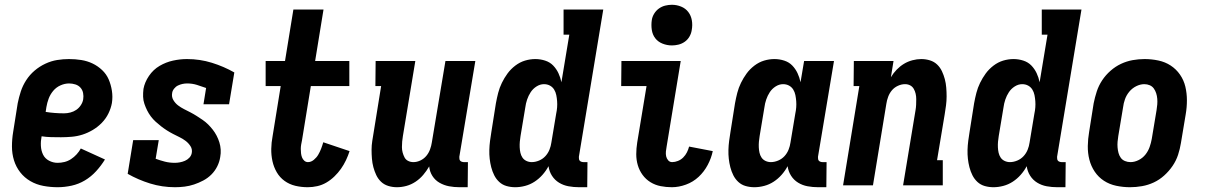

<svg xmlns="http://www.w3.org/2000/svg" viewBox="-20 -775 5040 803"><path d="M221 8Q191 8 161.5 2.5Q132 -3 107 -17.5Q82 -32 64.5 -54.5Q47 -77 38.5 -104.5Q30 -132 30 -162.5Q30 -193 35 -223L54 -343Q59 -368 67 -392.5Q75 -417 89.5 -439.5Q104 -462 124.5 -479.5Q145 -497 169.5 -508.5Q194 -520 219 -524Q244 -528 268 -528Q295 -528 320 -524Q345 -520 367 -509.5Q389 -499 407 -482Q425 -465 434.5 -443Q444 -421 448 -395.5Q452 -370 448 -344Q444 -322 433.5 -300.5Q423 -279 406 -261.5Q389 -244 368 -231.5Q347 -219 325 -212Q303 -205 280 -203Q257 -201 235 -201Q214 -201 193.5 -201.5Q173 -202 154 -205Q150 -185 151 -165Q152 -145 160 -128.5Q168 -112 185 -103Q202 -94 221 -94Q235 -94 249.5 -97.5Q264 -101 277 -109.5Q290 -118 300.5 -129.5Q311 -141 318 -154L419 -108Q403 -82 382 -59Q361 -36 335 -20.5Q309 -5 279.5 1.5Q250 8 221 8ZM248 -301Q261 -301 274.5 -304.5Q288 -308 299 -315.5Q310 -323 318 -335Q326 -347 328 -360Q330 -373 327.5 -386Q325 -399 316.5 -408.5Q308 -418 295 -422Q282 -426 269 -426Q251 -426 233 -418Q215 -410 202.5 -395Q190 -380 183.5 -362.5Q177 -345 174 -327L171 -307Q189 -304 209 -302.5Q229 -301 248 -301Z M712 8Q658 8 608 -7.5Q558 -23 514 -48L537 -189H644L631 -111Q650 -104 669.5 -99Q689 -94 711 -94Q721 -94 732 -96Q743 -98 753.5 -102.5Q764 -107 772 -115.5Q780 -124 782 -135Q785 -151 776.5 -164Q768 -177 756 -186Q744 -195 730.5 -201.5Q717 -208 703.5 -215Q690 -222 677.5 -230Q665 -238 653.5 -247Q642 -256 631 -266Q620 -276 611 -288Q602 -300 595.5 -313Q589 -326 584 -340.5Q579 -355 578.5 -370.5Q578 -386 580 -403Q585 -431 603 -457.5Q621 -484 647.5 -499.5Q674 -515 703.5 -521.5Q733 -528 762 -528Q816 -528 866 -512.5Q916 -497 960 -472L938 -339H831L842 -407Q823 -414 803.5 -420Q784 -426 763 -426Q753 -426 743.5 -424Q734 -422 724.5 -417.5Q715 -413 708 -404Q701 -395 700 -386Q697 -370 705 -356.5Q713 -343 725 -334Q737 -325 750 -318.5Q763 -312 776.5 -305Q790 -298 802.5 -290Q815 -282 827.5 -273.5Q840 -265 850.5 -254.5Q861 -244 870 -232.5Q879 -221 886 -207.5Q893 -194 897.5 -179.5Q902 -165 903 -149.5Q904 -134 901 -118Q898 -98 888.5 -79Q879 -60 864 -45Q849 -30 830 -20Q811 -10 791.5 -3.5Q772 3 752 5.5Q732 8 712 8Z M1267 8Q1240 8 1215 2Q1190 -4 1170 -18.5Q1150 -33 1137.5 -54.5Q1125 -76 1119.5 -101Q1114 -126 1114.5 -152.5Q1115 -179 1120 -205L1154 -415H1091V-520H1172L1207 -735H1333L1298 -520H1441V-415H1280L1243 -188Q1241 -179 1239.5 -170Q1238 -161 1238 -152Q1238 -143 1239 -134Q1240 -125 1243 -117Q1246 -109 1252.5 -103Q1259 -97 1268 -97Q1281 -97 1292.5 -106.5Q1304 -116 1311 -128Q1318 -140 1323 -153Q1328 -166 1332 -180L1442 -143Q1436 -124 1427 -105Q1418 -86 1406 -69Q1394 -52 1378.5 -37Q1363 -22 1345 -11.5Q1327 -1 1307 3.5Q1287 8 1267 8Z M1640 8Q1621 8 1603.5 2.5Q1586 -3 1573.5 -15Q1561 -27 1553.5 -43Q1546 -59 1541.5 -76Q1537 -93 1535.5 -111.5Q1534 -130 1534 -148.5Q1534 -167 1537 -186Q1540 -205 1543 -223L1574 -415H1550L1551 -520H1717L1665 -206Q1663 -195 1662 -183Q1661 -171 1661 -159.5Q1661 -148 1664 -137Q1667 -126 1672 -116.5Q1677 -107 1687 -102Q1697 -97 1709 -97Q1724 -97 1738.5 -104Q1753 -111 1763 -123Q1773 -135 1778.5 -150Q1784 -165 1786 -179L1843 -520H1968L1901 -119Q1901 -114 1901.5 -110Q1902 -106 1904.5 -103Q1907 -100 1911.5 -98.5Q1916 -97 1920 -97H1937L1936 8H1902Q1879 8 1858 4Q1837 0 1818.5 -10.5Q1800 -21 1788.5 -39Q1777 -57 1775 -79Q1764 -60 1750 -43.5Q1736 -27 1718 -15Q1700 -3 1680 2.5Q1660 8 1640 8Z M2135 8Q2116 8 2098.5 3Q2081 -2 2068 -14Q2055 -26 2047 -42Q2039 -58 2034.5 -75.5Q2030 -93 2028 -111Q2026 -129 2026.5 -148Q2027 -167 2029.5 -186Q2032 -205 2035 -223L2054 -343Q2058 -365 2063.5 -386.5Q2069 -408 2079 -428.5Q2089 -449 2102.5 -467.5Q2116 -486 2135 -500.5Q2154 -515 2175.5 -521.5Q2197 -528 2219 -528Q2240 -528 2260 -521.5Q2280 -515 2293.5 -501Q2307 -487 2315.5 -469Q2324 -451 2328 -431L2361 -630H2337V-735H2503L2401 -119Q2401 -114 2401.5 -110Q2402 -106 2404.5 -103Q2407 -100 2411.5 -98.5Q2416 -97 2420 -97H2437L2436 8H2402Q2379 8 2357.5 4Q2336 0 2318 -11Q2300 -22 2288.5 -40Q2277 -58 2274 -80Q2264 -61 2249 -44Q2234 -27 2215.5 -15Q2197 -3 2176 2.5Q2155 8 2135 8ZM2204 -97Q2219 -97 2234.5 -103.5Q2250 -110 2261 -122Q2272 -134 2278 -149Q2284 -164 2286 -179L2306 -299Q2309 -313 2310 -326Q2311 -339 2310 -352Q2309 -365 2306.5 -377.5Q2304 -390 2297.5 -400.5Q2291 -411 2280 -417Q2269 -423 2255 -423Q2239 -423 2224 -413.5Q2209 -404 2199.5 -389.5Q2190 -375 2184.5 -358.5Q2179 -342 2177 -326L2157 -206Q2155 -194 2154 -182.5Q2153 -171 2153.5 -159Q2154 -147 2156.5 -136Q2159 -125 2165 -116Q2171 -107 2181.5 -102Q2192 -97 2204 -97Z M2790 8Q2766 8 2743 3.5Q2720 -1 2700.5 -13Q2681 -25 2667.5 -43.5Q2654 -62 2647.5 -84Q2641 -106 2641 -130Q2641 -154 2645 -179L2684 -415H2578L2579 -520H2827L2768 -162Q2766 -152 2765 -141.5Q2764 -131 2766 -121.5Q2768 -112 2774.5 -104.5Q2781 -97 2791 -97Q2803 -97 2815.5 -102Q2828 -107 2837.5 -116.5Q2847 -126 2853 -138Q2859 -150 2862 -162L2961 -143Q2955 -114 2940 -85.5Q2925 -57 2902 -35.5Q2879 -14 2849 -3Q2819 8 2790 8ZM2790 -585Q2770 -585 2751 -592.5Q2732 -600 2720.5 -615Q2709 -630 2706 -650Q2703 -670 2706 -691Q2708 -705 2716 -718Q2724 -731 2736 -739.5Q2748 -748 2762 -751.5Q2776 -755 2790 -755Q2810 -755 2828.5 -747.5Q2847 -740 2858.5 -725Q2870 -710 2873.5 -690Q2877 -670 2873 -649Q2871 -635 2863.5 -622Q2856 -609 2844 -600.5Q2832 -592 2818 -588.5Q2804 -585 2790 -585Z M3135 8Q3116 8 3098.5 3Q3081 -2 3068 -14Q3055 -26 3047 -42Q3039 -58 3034.5 -75.5Q3030 -93 3028 -111Q3026 -129 3026.5 -148Q3027 -167 3029.5 -186Q3032 -205 3035 -223L3054 -343Q3058 -365 3063.5 -386.5Q3069 -408 3079 -428.5Q3089 -449 3102.5 -467.5Q3116 -486 3135 -500.5Q3154 -515 3175.5 -521.5Q3197 -528 3219 -528Q3240 -528 3260 -521.5Q3280 -515 3293.5 -501Q3307 -487 3315.5 -469Q3324 -451 3328 -431L3343 -520H3468L3401 -119Q3401 -114 3401.5 -110Q3402 -106 3404.5 -103Q3407 -100 3411.5 -98.5Q3416 -97 3420 -97H3437L3436 8H3402Q3379 8 3357.5 4Q3336 0 3318 -11Q3300 -22 3288.5 -40Q3277 -58 3274 -80Q3264 -61 3249 -44Q3234 -27 3215.5 -15Q3197 -3 3176 2.5Q3155 8 3135 8ZM3204 -97Q3219 -97 3234.5 -103.5Q3250 -110 3261 -122Q3272 -134 3278 -149Q3284 -164 3286 -179L3306 -299Q3309 -313 3310 -326Q3311 -339 3310 -352Q3309 -365 3306.5 -377.5Q3304 -390 3297.5 -400.5Q3291 -411 3280 -417Q3269 -423 3255 -423Q3239 -423 3224 -413.5Q3209 -404 3199.5 -389.5Q3190 -375 3184.5 -358.5Q3179 -342 3177 -326L3157 -206Q3155 -194 3154 -182.5Q3153 -171 3153.5 -159Q3154 -147 3156.5 -136Q3159 -125 3165 -116Q3171 -107 3181.5 -102Q3192 -97 3204 -97Z M3506 0 3574 -415H3550L3551 -520H3717L3706 -452Q3716 -469 3730 -483.5Q3744 -498 3760.5 -508Q3777 -518 3796 -523Q3815 -528 3833 -528Q3852 -528 3869.5 -522.5Q3887 -517 3899.5 -505Q3912 -493 3919.5 -477Q3927 -461 3931.5 -444Q3936 -427 3937.5 -408.5Q3939 -390 3939 -371.5Q3939 -353 3936.5 -334Q3934 -315 3931 -297L3899 -105H3923V0H3757L3809 -314Q3811 -325 3811.5 -337Q3812 -349 3812 -360.5Q3812 -372 3809.5 -383Q3807 -394 3801.5 -403.5Q3796 -413 3786.5 -418Q3777 -423 3765 -423Q3750 -423 3735 -416Q3720 -409 3710 -397Q3700 -385 3694.5 -370Q3689 -355 3687 -341L3631 0Z M4135 8Q4116 8 4098.5 3Q4081 -2 4068 -14Q4055 -26 4047 -42Q4039 -58 4034.5 -75.5Q4030 -93 4028 -111Q4026 -129 4026.5 -148Q4027 -167 4029.5 -186Q4032 -205 4035 -223L4054 -343Q4058 -365 4063.5 -386.5Q4069 -408 4079 -428.5Q4089 -449 4102.5 -467.5Q4116 -486 4135 -500.5Q4154 -515 4175.5 -521.5Q4197 -528 4219 -528Q4240 -528 4260 -521.5Q4280 -515 4293.5 -501Q4307 -487 4315.5 -469Q4324 -451 4328 -431L4361 -630H4337V-735H4503L4401 -119Q4401 -114 4401.5 -110Q4402 -106 4404.5 -103Q4407 -100 4411.5 -98.5Q4416 -97 4420 -97H4437L4436 8H4402Q4379 8 4357.5 4Q4336 0 4318 -11Q4300 -22 4288.5 -40Q4277 -58 4274 -80Q4264 -61 4249 -44Q4234 -27 4215.5 -15Q4197 -3 4176 2.5Q4155 8 4135 8ZM4204 -97Q4219 -97 4234.5 -103.5Q4250 -110 4261 -122Q4272 -134 4278 -149Q4284 -164 4286 -179L4306 -299Q4309 -313 4310 -326Q4311 -339 4310 -352Q4309 -365 4306.5 -377.5Q4304 -390 4297.5 -400.5Q4291 -411 4280 -417Q4269 -423 4255 -423Q4239 -423 4224 -413.5Q4209 -404 4199.5 -389.5Q4190 -375 4184.5 -358.5Q4179 -342 4177 -326L4157 -206Q4155 -194 4154 -182.5Q4153 -171 4153.5 -159Q4154 -147 4156.5 -136Q4159 -125 4165 -116Q4171 -107 4181.5 -102Q4192 -97 4204 -97Z M4706 8Q4677 8 4648.5 2Q4620 -4 4597 -19Q4574 -34 4558.5 -57Q4543 -80 4536 -107.5Q4529 -135 4529.5 -164.5Q4530 -194 4535 -223L4554 -343Q4559 -368 4567 -392.5Q4575 -417 4589.5 -439Q4604 -461 4624.5 -479Q4645 -497 4668.5 -508Q4692 -519 4717 -523.5Q4742 -528 4767 -528Q4796 -528 4824.5 -522Q4853 -516 4876 -501Q4899 -486 4915 -463Q4931 -440 4937.5 -412.5Q4944 -385 4944 -355.5Q4944 -326 4939 -297L4919 -177Q4915 -152 4907 -127.5Q4899 -103 4884 -81Q4869 -59 4849 -41Q4829 -23 4805.5 -12Q4782 -1 4756.5 3.5Q4731 8 4706 8ZM4708 -97Q4725 -97 4742 -105.5Q4759 -114 4770.5 -128.5Q4782 -143 4788 -160Q4794 -177 4797 -194L4817 -314Q4819 -326 4820 -338Q4821 -350 4820 -362Q4819 -374 4815.5 -385Q4812 -396 4805.5 -405Q4799 -414 4788.5 -418.5Q4778 -423 4766 -423Q4749 -423 4732 -414.5Q4715 -406 4703 -391.5Q4691 -377 4685 -360Q4679 -343 4677 -326L4657 -206Q4655 -194 4654 -182Q4653 -170 4654 -158Q4655 -146 4658 -135Q4661 -124 4667.5 -115Q4674 -106 4685 -101.5Q4696 -97 4708 -97Z"/></svg>

Font: Iosevka Curly Slab Extrabold
Style: Italic
Weight: 800
Italic angle: -9°
Monospace: yes
Designer: Belleve Invis
Foundry: Belleve Invis
Version: Version 22.1.2; ttfautohint (v1.8.4)